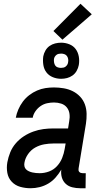

<svg xmlns="http://www.w3.org/2000/svg" viewBox="-20 -993 540 1021"><path d="M143 8Q114 8 87.5 0.5Q61 -7 42.5 -26.5Q24 -46 19 -73.5Q14 -101 19 -130Q24 -157 34.5 -183Q45 -209 64 -231Q83 -253 107 -268.5Q131 -284 157.5 -293.5Q184 -303 210.5 -306.5Q237 -310 264 -310H342L348 -348Q352 -368 349.5 -387.5Q347 -407 335.5 -421.5Q324 -436 305.5 -442Q287 -448 267 -448Q249 -448 230.5 -444Q212 -440 196 -429Q180 -418 168.5 -401.5Q157 -385 154 -367H64Q68 -389 77.5 -411Q87 -433 101.5 -452.5Q116 -472 135.5 -487Q155 -502 177 -511.5Q199 -521 221.5 -524.5Q244 -528 267 -528Q293 -528 319 -523.5Q345 -519 367 -508Q389 -497 406 -479Q423 -461 431.5 -437.5Q440 -414 440.5 -387.5Q441 -361 437 -335L398 -98Q397 -93 397.5 -88Q398 -83 401.5 -79Q405 -75 410 -73.5Q415 -72 420 -72H436L435 8H406Q385 8 364.5 3Q344 -2 329.5 -15.5Q315 -29 309 -49Q303 -69 306 -91Q293 -69 276 -49.5Q259 -30 237 -17Q215 -4 191 2Q167 8 143 8ZM191 -72Q216 -72 240.5 -81Q265 -90 283 -109.5Q301 -129 310.5 -153Q320 -177 324 -201L329 -230H264Q240 -230 215 -225.5Q190 -221 167.5 -208.5Q145 -196 129.5 -174Q114 -152 110 -128Q108 -118 110 -108.5Q112 -99 118.5 -92.5Q125 -86 134 -82Q143 -78 152 -76Q161 -74 171 -73Q181 -72 191 -72ZM305 -574Q282 -574 261 -582.5Q240 -591 227 -608Q214 -625 210.5 -647.5Q207 -670 210 -693Q213 -709 221.5 -724Q230 -739 243.5 -748.5Q257 -758 273 -762Q289 -766 305 -766Q328 -766 349 -757.5Q370 -749 382.5 -732Q395 -715 399 -692.5Q403 -670 399 -647Q396 -631 387.5 -616Q379 -601 365.5 -591.5Q352 -582 336.5 -578Q321 -574 305 -574ZM304 -632Q311 -632 317.5 -633.5Q324 -635 329 -639Q334 -643 337.5 -648.5Q341 -654 342 -661Q344 -670 342.5 -679Q341 -688 336 -695Q331 -702 322.5 -705Q314 -708 305 -708Q298 -708 291.5 -706.5Q285 -705 280 -701Q275 -697 271.5 -691.5Q268 -686 267 -679Q266 -670 267.5 -661Q269 -652 273.5 -645Q278 -638 286.5 -635Q295 -632 304 -632ZM312 -782 264 -828 408 -973 468 -917Z"/></svg>

Font: Iosevka SS18 Medium
Style: Italic
Weight: 500
Italic angle: -9°
Monospace: yes
Designer: Belleve Invis
Foundry: Belleve Invis
Version: Version 25.1.1; ttfautohint (v1.8.4)